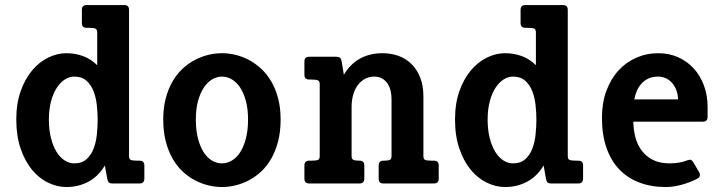

<svg xmlns="http://www.w3.org/2000/svg" viewBox="-20 -731 2879 765"><path d="M369.1 -254.9Q369.1 -282.7 365.7 -313Q362.3 -343.3 352.5 -368.2Q342.8 -393.1 324.5 -409.4Q306.2 -425.8 275.9 -425.8Q256.3 -425.8 238 -414.1Q219.7 -402.3 205.6 -380.1Q191.4 -357.9 183.1 -326.2Q174.8 -294.4 174.8 -254.9Q174.8 -213.4 183.1 -180.9Q191.4 -148.4 205.3 -126Q219.2 -103.5 237.5 -91.8Q255.9 -80.1 275.9 -80.1Q306.2 -80.1 324.7 -96.7Q343.3 -113.3 353 -138.9Q362.8 -164.6 366 -195.6Q369.1 -226.6 369.1 -254.9ZM555.2 -18.6Q555.2 -10.3 550.5 -5.1Q545.9 0 536.1 0H428.2Q417 0 413.1 -4.6Q409.2 -9.3 407.2 -19L397.9 -71.8Q372.1 -28.3 332.3 -7.1Q292.5 14.2 244.1 14.2Q207.5 14.2 171.6 -3.2Q135.7 -20.5 107.7 -54.4Q79.6 -88.4 62.3 -138.7Q44.9 -189 44.9 -254.9Q44.9 -318.8 62.5 -368.2Q80.1 -417.5 108.4 -450.9Q136.7 -484.4 172.4 -501.7Q208 -519 244.1 -519Q279.3 -519 310.8 -507.6Q342.3 -496.1 367.2 -471.2V-602.1Q367.2 -613.3 360.6 -616.7Q354 -620.1 333.5 -620.1H325.2Q306.2 -620.1 306.2 -639.2V-691.9Q306.2 -710.9 325.2 -710.9H475.1Q494.1 -710.9 494.1 -691.9V-108.9Q494.1 -97.7 500.5 -94.2Q506.8 -90.8 527.8 -90.8H536.1Q555.2 -90.8 555.2 -71.8Z M1098.1 -254.9Q1098.1 -206.5 1088.1 -168Q1078.1 -129.4 1061 -99.4Q1043.9 -69.3 1021 -47.9Q998 -26.4 971.9 -12.7Q945.8 1 918.2 7.6Q890.6 14.2 864.3 14.2Q837.9 14.2 810.3 7.6Q782.7 1 756.6 -12.7Q730.5 -26.4 707.5 -47.9Q684.6 -69.3 667.5 -99.4Q650.4 -129.4 640.4 -168Q630.4 -206.5 630.4 -254.9Q630.4 -301.8 640.4 -339.4Q650.4 -377 667.5 -406.5Q684.6 -436 707.5 -457.3Q730.5 -478.5 756.6 -492.2Q782.7 -505.9 810.3 -512.5Q837.9 -519 864.3 -519Q890.6 -519 918.2 -512.5Q945.8 -505.9 971.7 -492.2Q997.6 -478.5 1020.5 -457.3Q1043.5 -436 1060.8 -406.5Q1078.1 -377 1088.1 -339.4Q1098.1 -301.8 1098.1 -254.9ZM968.3 -254.9Q968.3 -296.9 959.7 -328.6Q951.2 -360.4 936.8 -382.1Q922.4 -403.8 903.6 -414.8Q884.8 -425.8 864.3 -425.8Q844.2 -425.8 825.4 -414.8Q806.6 -403.8 792.2 -382.1Q777.8 -360.4 769 -328.6Q760.3 -296.9 760.3 -254.9Q760.3 -211.9 768.8 -179.2Q777.3 -146.5 791.5 -124.5Q805.7 -102.5 824.5 -91.3Q843.3 -80.1 864.3 -80.1Q884.8 -80.1 903.8 -91.3Q922.9 -102.5 937 -124.5Q951.2 -146.5 959.7 -179.2Q968.3 -211.9 968.3 -254.9Z M1728 -18.6Q1728 -8.8 1722.9 -4.4Q1717.8 0 1709 0H1507.8Q1488.8 0 1488.8 -18.1V-71.8Q1488.8 -80.6 1493.2 -85.7Q1497.6 -90.8 1507.8 -90.8H1508.8Q1527.8 -90.8 1533.9 -94.5Q1540 -98.1 1540 -108.9V-333Q1540 -378.9 1521 -402.3Q1502 -425.8 1471.7 -425.8Q1449.7 -425.8 1432.6 -416Q1415.5 -406.2 1404.1 -389.9Q1392.6 -373.5 1386.7 -351.6Q1380.9 -329.6 1380.9 -305.2V-108.9Q1380.9 -98.6 1386.7 -94.7Q1392.6 -90.8 1411.6 -90.8H1412.6Q1431.6 -90.8 1431.6 -71.8V-18.6Q1431.6 -10.3 1427 -5.1Q1422.4 0 1412.6 0H1211.9Q1192.9 0 1192.9 -19V-71.8Q1192.9 -80.6 1197.3 -85.7Q1201.7 -90.8 1211.9 -90.8H1220.2Q1240.7 -90.8 1247.3 -94.2Q1253.9 -97.7 1253.9 -108.9V-396Q1253.9 -407.2 1247.3 -410.6Q1240.7 -414.1 1220.2 -414.1H1211.9Q1192.9 -414.1 1192.9 -433.1V-485.8Q1192.9 -504.9 1211.9 -504.9H1318.8Q1328.6 -504.9 1333.7 -501.7Q1338.9 -498.5 1341.3 -485.8L1350.1 -433.1Q1360.8 -451.7 1375.7 -467.5Q1390.6 -483.4 1409.7 -494.9Q1428.7 -506.3 1452.4 -512.7Q1476.1 -519 1503.9 -519Q1538.1 -519 1567.9 -508.3Q1597.7 -497.6 1619.6 -475.8Q1641.6 -454.1 1654.3 -421.9Q1667 -389.6 1667 -347.2V-108.9Q1667 -97.7 1673.3 -94.2Q1679.7 -90.8 1700.7 -90.8H1709Q1728 -90.8 1728 -71.8Z M2117.2 -254.9Q2117.2 -282.7 2113.8 -313Q2110.4 -343.3 2100.6 -368.2Q2090.8 -393.1 2072.5 -409.4Q2054.2 -425.8 2023.9 -425.8Q2004.4 -425.8 1986.1 -414.1Q1967.8 -402.3 1953.6 -380.1Q1939.5 -357.9 1931.2 -326.2Q1922.9 -294.4 1922.9 -254.9Q1922.9 -213.4 1931.2 -180.9Q1939.5 -148.4 1953.4 -126Q1967.3 -103.5 1985.6 -91.8Q2003.9 -80.1 2023.9 -80.1Q2054.2 -80.1 2072.8 -96.7Q2091.3 -113.3 2101.1 -138.9Q2110.8 -164.6 2114 -195.6Q2117.2 -226.6 2117.2 -254.9ZM2303.2 -18.6Q2303.2 -10.3 2298.6 -5.1Q2293.9 0 2284.2 0H2176.3Q2165 0 2161.1 -4.6Q2157.2 -9.3 2155.3 -19L2146 -71.8Q2120.1 -28.3 2080.3 -7.1Q2040.5 14.2 1992.2 14.2Q1955.6 14.2 1919.7 -3.2Q1883.8 -20.5 1855.7 -54.4Q1827.6 -88.4 1810.3 -138.7Q1793 -189 1793 -254.9Q1793 -318.8 1810.5 -368.2Q1828.1 -417.5 1856.4 -450.9Q1884.8 -484.4 1920.4 -501.7Q1956.1 -519 1992.2 -519Q2027.3 -519 2058.8 -507.6Q2090.3 -496.1 2115.2 -471.2V-602.1Q2115.2 -613.3 2108.6 -616.7Q2102.1 -620.1 2081.5 -620.1H2073.2Q2054.2 -620.1 2054.2 -639.2V-691.9Q2054.2 -710.9 2073.2 -710.9H2223.1Q2242.2 -710.9 2242.2 -691.9V-108.9Q2242.2 -97.7 2248.5 -94.2Q2254.9 -90.8 2275.9 -90.8H2284.2Q2303.2 -90.8 2303.2 -71.8Z M2681.6 -335Q2681.2 -354.5 2675 -371.1Q2668.9 -387.7 2658.4 -399.9Q2647.9 -412.1 2633.5 -418.9Q2619.1 -425.8 2601.6 -425.8Q2579.6 -425.8 2563.2 -418Q2546.9 -410.2 2535.4 -397.2Q2523.9 -384.3 2517.1 -368.2Q2510.3 -352.1 2507.3 -335ZM2765.6 -44.9Q2770 -37.6 2768.3 -30.5Q2766.6 -23.4 2758.3 -19Q2729 -3.9 2695.8 5.1Q2662.6 14.2 2633.3 14.2Q2574.7 14.2 2527.6 -3.7Q2480.5 -21.5 2447.3 -56.2Q2414.1 -90.8 2396.2 -142.6Q2378.4 -194.3 2378.4 -262.2Q2378.4 -321.3 2396 -368.9Q2413.6 -416.5 2443.8 -449.7Q2474.1 -482.9 2515.1 -501Q2556.2 -519 2603.5 -519Q2645.5 -519 2681.4 -503.2Q2717.3 -487.3 2743.4 -459Q2769.5 -430.7 2784.4 -391.4Q2799.3 -352.1 2799.3 -305.2V-265.1Q2799.3 -246.1 2780.3 -246.1H2503.4Q2503.9 -213.9 2511.7 -183.8Q2519.5 -153.8 2536.9 -130.9Q2554.2 -107.9 2581.3 -94Q2608.4 -80.1 2647.5 -80.1Q2668 -80.1 2686.3 -83.3Q2704.6 -86.4 2717.3 -91.8Q2727.1 -95.7 2732.4 -94Q2737.8 -92.3 2742.7 -84Z"/></svg>

Font: New Telegraph
Style: Bold
Weight: 700
Designer: Frank Baranowski
Foundry: Frank Baranowski
Version: Version 3.001